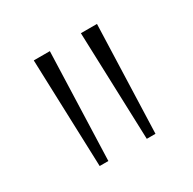

<svg xmlns="http://www.w3.org/2000/svg" viewBox="-88 -899 520 517"><g transform="rotate(-30 172.0 -640.5)"><path d="M85 -473 73.5 -808H123.5L112 -473ZM231.5 -473 220 -808H270L258.5 -473Z"/></g></svg>

Font: Encode Sans XLt
Style: Regular
Weight: 200
Designer: Multiple Designers
Foundry: Impallari Type
Version: Version 3.002; ttfautohint (v1.8.3) -l 8 -r 50 -G 200 -x 14 